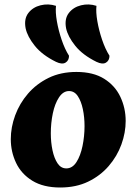

<svg xmlns="http://www.w3.org/2000/svg" viewBox="-20 -827 607 854"><path d="M248 7Q173 7 124 -23Q75 -53 51.5 -102.5Q28 -152 28 -208Q28 -261 47.5 -314Q67 -367 104.5 -410.5Q142 -454 196 -480.5Q250 -507 320 -507Q395 -507 443.5 -476.5Q492 -446 515.5 -396Q539 -346 539 -289Q539 -237 520 -184.5Q501 -132 463.5 -88.5Q426 -45 372 -19Q318 7 248 7ZM275 -78Q302 -78 320 -106Q338 -134 347 -177.5Q356 -221 356 -266Q356 -306 348.5 -341.5Q341 -377 326 -399.5Q311 -422 287 -422Q261 -422 242.5 -394Q224 -366 215 -323Q206 -280 206 -234Q206 -194 213.5 -158.5Q221 -123 236 -100.5Q251 -78 275 -78ZM409 -552Q348 -582 315 -623Q282 -664 274 -701Q266 -743 286 -769Q306 -795 340.5 -803.5Q375 -812 409 -801Q406 -773 413 -732.5Q420 -692 434 -650.5Q448 -609 467 -579Q467 -558 451.5 -548.5Q436 -539 409 -552ZM229 -552Q168 -582 135 -623Q102 -664 94 -701Q86 -743 106 -769Q126 -795 160.5 -803.5Q195 -812 229 -801Q226 -773 233 -732.5Q240 -692 254 -650.5Q268 -609 287 -579Q287 -558 271.5 -548.5Q256 -539 229 -552Z"/></svg>

Font: Agbalumo
Style: Regular
Weight: 400
Designer: Raphael Alegbeleye
Foundry: Sorkin Type Co.
Version: Version 1.000; ttfautohint (v1.8.4)